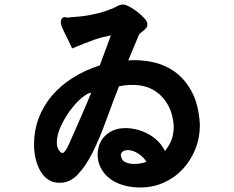

<svg xmlns="http://www.w3.org/2000/svg" viewBox="-20 -749 1040 852"><path d="M598 -598 549 -481Q602 -485 657 -473.5Q712 -462 757 -429.5Q802 -397 832 -340Q862 -283 867 -196Q867 -137 846.5 -86.5Q826 -36 790.5 2Q755 40 706.5 61.5Q658 83 602 83Q561 83 526 72.5Q491 62 466 42.5Q441 23 427 -4.5Q413 -32 413 -65Q415 -106 434 -132Q453 -158 481.5 -170Q510 -182 544 -180.5Q578 -179 610.5 -167Q643 -155 670 -132.5Q697 -110 712 -79Q732 -104 741.5 -129.5Q751 -155 751 -190Q747 -244 726 -282Q705 -320 672.5 -342.5Q640 -365 597.5 -370.5Q555 -376 508 -366Q478 -289 450 -212Q422 -135 391.5 -73.5Q361 -12 324.5 26Q288 64 241 62Q216 62 195.5 49Q175 36 161 13Q147 -10 139 -41Q131 -72 131 -108Q131 -169 151 -223Q171 -277 209 -322.5Q247 -368 301 -402.5Q355 -437 423 -459L472 -592Q452 -588 434 -583.5Q416 -579 396.5 -572Q377 -565 354 -556Q331 -547 300 -534Q289 -559 279.5 -577.5Q270 -596 263.5 -609.5Q257 -623 253.5 -632.5Q250 -642 250 -650Q250 -673 270 -673L280 -671H284Q294 -673 312.5 -674Q331 -675 356 -678.5Q381 -682 412.5 -689.5Q444 -697 481 -712Q496 -720 506 -724.5Q516 -729 526 -729Q536 -729 554 -719.5Q572 -710 590 -696Q608 -682 621.5 -667Q635 -652 634 -640Q634 -631 629 -625Q624 -619 612 -609Q610 -608 607 -605Q604 -602 598 -598ZM516 -62Q518 -39 534.5 -30.5Q551 -22 571.5 -21.5Q592 -21 609.5 -25Q627 -29 630 -31Q618 -50 600 -63Q582 -76 564.5 -80.5Q547 -85 533 -81Q519 -77 516 -62ZM257 -70Q261 -70 266 -75.5Q271 -81 275.5 -88.5Q280 -96 283 -103.5Q286 -111 288 -114Q304 -150 317 -179.5Q330 -209 341.5 -235.5Q353 -262 363.5 -286.5Q374 -311 385 -338Q368 -336 342.5 -314.5Q317 -293 293 -261Q269 -229 251 -191Q233 -153 232 -119Q232 -96 241 -83Q250 -70 257 -70Z"/></svg>

Font: D2Coding
Style: Bold
Weight: 700
Monospace: yes
Designer: Yong-Rak Park; Jeong-Hwan Yoon; Sang-Min Lee;
Foundry: NHN Corporation
Version: Version 1.3.2; Build 20180524